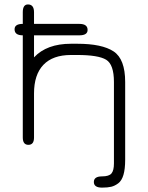

<svg xmlns="http://www.w3.org/2000/svg" viewBox="-20 -648 669 868"><path d="M83 -540V-592.8Q83 -627.9 106.4 -627.9Q133.8 -627.9 133.8 -592.8V-540H338.9Q376 -540 376 -512.7Q376 -488.3 338.9 -488.3H133.8V-388.7Q191.4 -450.2 300.8 -450.2H329.1Q441.4 -450.2 493.7 -415.5Q545.9 -380.9 545.9 -277.3V74.2Q545.9 116.2 538.1 142.6Q530.3 168.9 514.6 180.7Q499 192.4 482.9 196.3Q466.8 200.2 441.4 200.2Q404.3 200.2 404.3 174.8Q404.3 149.4 441.4 149.4Q472.7 149.4 483.9 136.2Q495.1 123 495.1 90.8V-277.3Q495.1 -356.4 460 -377.9Q424.8 -399.4 329.1 -399.4H300.8Q218.8 -399.4 176.3 -355Q133.8 -310.5 133.8 -225.6V-26.4Q133.8 6.8 108.4 6.8Q83 6.8 83 -26.4V-488.3Q45.9 -488.3 45.9 -515.6Q45.9 -540 83 -540Z"/></svg>

Font: Jura
Style: Book
Weight: 400
Version: Version 2.3